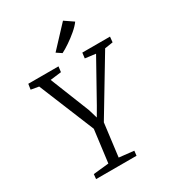

<svg xmlns="http://www.w3.org/2000/svg" viewBox="-230 -1103 1100 1225"><g transform="rotate(-30 320.5 -490.5)"><path d="M109.5 0 113 -35 227 -47 257.5 -285.5 90.5 -693 33 -703 39 -743H261.5L256.5 -703L175 -693L290.5 -403.5L310 -338L347.5 -402.5L509.5 -693L432 -703L437 -743H641L637 -703L577 -694L333.5 -289L303 -47L411.5 -35L407.5 0ZM326.5 -803 289 -828 432 -981 496.5 -937Q480 -913.5 448.8 -886.8Q417.5 -860 384 -837.5Q350.5 -815 326.5 -803Z"/></g></svg>

Font: Merriweather Light 18pt Light
Style: Italic
Weight: 300
Italic angle: -7.8°
Version: Version 2.101